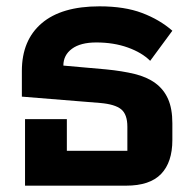

<svg xmlns="http://www.w3.org/2000/svg" viewBox="-20 -586 601 606"><path d="M59 -210H191V-110H382V-186Q382 -225 362.5 -241Q343 -257 296 -261L49 -281V-362Q49 -459 111.5 -512.5Q174 -566 294 -566Q373 -566 428.5 -545Q484 -524 524 -489L454 -394Q428 -420 383.5 -436Q339 -452 284 -452Q234 -452 207 -432Q180 -412 180 -379L315 -367Q366 -362 405 -352.5Q444 -343 470.5 -323.5Q497 -304 510.5 -273.5Q524 -243 524 -197V-144Q524 -74 488.5 -37Q453 0 378 0H59Z"/></svg>

Font: IBM Plex Sans Thai
Style: Bold
Weight: 700
Designer: Mike Abbink, Paul van der Laan, Pieter van Rosmalen, Ben Mitchell, Mark Frömberg
Foundry: Bold Monday
Version: Version 1.2